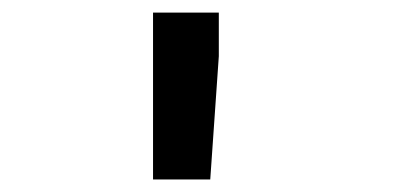

<svg xmlns="http://www.w3.org/2000/svg" viewBox="-20 -770 640 305"><path d="M327.6 -680.7 314 -484.9H223.1V-750H327.6Z"/></svg>

Font: TypoPRO Roboto Mono
Style: Bold
Weight: 700
Designer: Google
Version: Version 2.000986; 2015; ttfautohint (v1.3)